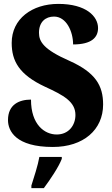

<svg xmlns="http://www.w3.org/2000/svg" viewBox="-20 -744 574 985"><path d="M251 10C408 10 509 -78 509 -208C509 -305 470 -372 336 -432C204 -490 180 -530 180 -576C180 -632 214 -659 257 -659C320 -659 355 -583 355 -516C450 -516 483 -552 483 -600C483 -660 422 -724 279 -724C144 -724 40 -647 40 -524C40 -431 78 -361 211 -299C307 -255 367 -222 367 -154C367 -102 333 -54 271 -54C209 -54 139 -104 139 -233C80 -233 21 -209 21 -128C21 -72 61 10 251 10ZM141 208V221H205C237 178 281 113 297 71V61H182C175 103 153 170 141 208Z"/></svg>

Font: Noto Serif Georgian Condensed Black
Style: Regular
Weight: 900
Width: 3
Designer: Monotype Design Team, Akaki Razmadze
Foundry: Google LLC
Version: Version 2.003